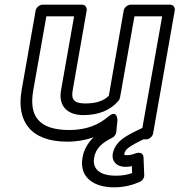

<svg xmlns="http://www.w3.org/2000/svg" viewBox="-20 -573 770 824"><path d="M338 -79C403 -79 454 -100 488 -140C492 -144 494 -150 495 -154L557 -503H676L591 -24C590 -24 588 -22 587 -22C555 -7 529 6 508 21C485 38 469 60 464 86C458 121 483 143 517 143C528 143 539 142 546 140L547 170C527 177 506 181 478 181C406 181 376 151 384 104C391 64 416 41 462 18C472 13 478 2 479 -6L484 -56C484 -56 485 -107 444 -72C405 -39 353 -15 278 -15C145 -15 103 -76 123 -187L179 -503H298L242 -186C230 -121 266 -79 338 -79ZM347 -129C296 -129 285 -147 292 -186L352 -528C354 -539 347 -553 332 -553H163C152 -553 136 -543 133 -528L73 -187C49 -52 112 35 269 35C311 35 348 28 382 16C358 39 340 68 334 104C319 189 384 231 469 231C515 231 552 220 581 207C591 202 599 192 599 180L596 103C595 81 576 81 566 84C551 89 542 93 526 93C510 93 513 91 514 86C516 77 520 69 533 60C547 50 568 38 596 25H608C619 25 634 15 637 0L730 -528C732 -539 725 -553 710 -553H541C530 -553 514 -543 511 -528L447 -162C428 -143 398 -129 347 -129Z"/></svg>

Font: Asimov
Style: XWidOuIt
Weight: 500
Designer: Google
Version: Version 2.000980; 2014